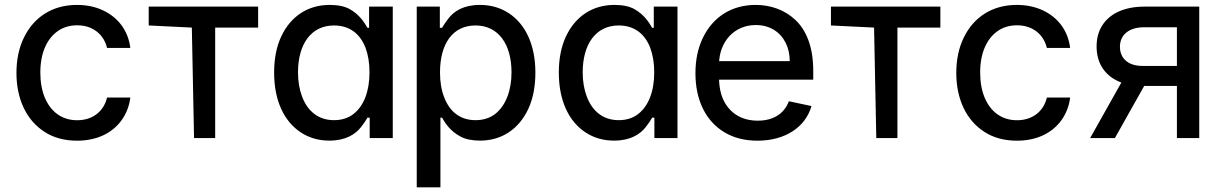

<svg xmlns="http://www.w3.org/2000/svg" viewBox="-20 -573 5071 797"><path d="M300.1 11C384.2 11 448.2 -22 486.2 -76C505 -103 516.7 -133.5 521 -168H424.4C410.2 -108.7 362.9 -73.9 300.4 -73.9C238.3 -73.9 191.4 -107.6 166.2 -167.3C153.8 -197.1 147.4 -232.2 147.4 -272.7C147.4 -352.3 174.4 -412.3 220.2 -444.2C243.3 -460.2 269.9 -468 300.4 -468C370.4 -468 412.6 -424.7 424.4 -373.9H521C512.4 -445.3 470.9 -500.4 407.3 -530.2C375.4 -545.1 339.1 -552.6 299 -552.6C197.8 -552.6 120.7 -502.1 79.5 -417.3C58.6 -374.6 48.3 -325.6 48.3 -270.2C48.3 -160.9 90.2 -73.2 165.5 -25.2C203.1 -1.1 247.9 11 300.1 11Z M776.3 -458.5 785.5 0H873.2V-458.5H1051.5V-545.5H597.3V-467.3Z M1347.3 10.7C1415.1 10.7 1455.3 -15.6 1478.7 -45.5C1490.4 -60.4 1499.3 -73.5 1505.3 -84.5H1514.6V0H1610.4V-545.5H1512.1V-457.7H1505.3C1492.9 -479 1472.3 -512.8 1431.1 -535.5C1410.2 -546.9 1382.8 -552.6 1348.4 -552.6C1258.9 -552.6 1187.1 -506 1147.7 -422.2C1127.8 -380 1117.9 -329.9 1117.9 -271.7C1117.9 -154.8 1159.4 -68.9 1228.7 -23.4C1263.1 -0.7 1302.9 10.7 1347.3 10.7ZM1366.5 -74.2C1301.1 -74.2 1256.7 -111.9 1234 -171.9C1222.7 -202.1 1217 -235.4 1217 -272.7C1217 -388.5 1270.6 -467.3 1366.5 -467.3C1430.8 -467.3 1474.4 -433.2 1497.2 -375C1508.2 -345.5 1513.8 -311.4 1513.8 -272.7C1513.8 -194.2 1490.4 -132.8 1446.7 -99.4C1425.1 -82.7 1398.1 -74.2 1366.5 -74.2Z M1808.2 204.5V-84.5H1815C1827.4 -62.1 1849.1 -28.8 1891 -6.4C1911.9 5 1939.3 10.7 1973 10.7C2062.1 10.7 2133.5 -36.6 2172.9 -120.7C2192.5 -163 2202.4 -213.1 2202.4 -271.7C2202.4 -388.1 2160.5 -473.7 2091.3 -518.8C2056.5 -541.2 2016.7 -552.6 1971.9 -552.6C1903.4 -552.6 1864 -525.9 1841.3 -496.1C1829.9 -481.2 1821 -468.4 1815 -457.7H1805.8V-545.5H1709.9V204.5ZM1806.5 -272.7C1806.5 -390.3 1858.3 -467.3 1953.8 -467.3C2049.7 -467.3 2103.3 -388.5 2103.3 -272.7C2103.3 -198.5 2080.3 -135.7 2036.2 -100.5C2013.8 -83.1 1986.5 -74.2 1953.8 -74.2C1890.3 -74.2 1846.6 -109.4 1823.9 -169C1812.1 -198.9 1806.5 -233.3 1806.5 -272.7Z M2529.1 10.7C2596.9 10.7 2637.1 -15.6 2660.5 -45.5C2672.2 -60.4 2681.1 -73.5 2687.1 -84.5H2696.4V0H2792.3V-545.5H2693.9V-457.7H2687.1C2674.7 -479 2654.1 -512.8 2612.9 -535.5C2592 -546.9 2564.6 -552.6 2530.2 -552.6C2440.7 -552.6 2369 -506 2329.5 -422.2C2309.7 -380 2299.7 -329.9 2299.7 -271.7C2299.7 -154.8 2341.3 -68.9 2410.5 -23.4C2445 -0.7 2484.7 10.7 2529.1 10.7ZM2548.3 -74.2C2483 -74.2 2438.6 -111.9 2415.8 -171.9C2404.5 -202.1 2398.8 -235.4 2398.8 -272.7C2398.8 -388.5 2452.4 -467.3 2548.3 -467.3C2612.6 -467.3 2656.2 -433.2 2679 -375C2690 -345.5 2695.7 -311.4 2695.7 -272.7C2695.7 -194.2 2672.2 -132.8 2628.6 -99.4C2606.9 -82.7 2579.9 -74.2 2548.3 -74.2Z M3124.6 11C3239.3 11 3323.9 -45.5 3348.4 -132.8L3254.6 -152.7C3235.1 -100.1 3188.9 -72.1 3125.4 -72.1C3061.4 -72.1 3012.1 -100.9 2985.1 -153.8C2971.6 -180.4 2964.8 -212.7 2964.8 -250.7V-307.9C2965.6 -399.1 3027.3 -469.1 3117.2 -469.1C3174.4 -469.1 3217.7 -441.4 3240.8 -396.3C3252.5 -373.6 3258.2 -348 3258.2 -319.2H2926.8V-242.2H3355.8V-278.8C3355.8 -378.6 3327.1 -447.4 3281.6 -490.4C3235.8 -533.4 3176.8 -552.6 3116.8 -552.6C3016.3 -552.6 2939.6 -502.1 2898.1 -416.9C2877.1 -373.9 2866.8 -324.6 2866.8 -268.8C2866.8 -156.2 2910.2 -70 2987.2 -23.8C3025.6 -0.7 3071.4 11 3124.6 11Z M3608.3 -458.5 3617.5 0H3705.3V-458.5H3883.5V-545.5H3429.3V-467.3Z M4201.3 11C4285.5 11 4349.4 -22 4387.4 -76C4406.2 -103 4418 -133.5 4422.2 -168H4325.6C4311.4 -108.7 4264.2 -73.9 4201.7 -73.9C4139.6 -73.9 4092.7 -107.6 4067.5 -167.3C4055 -197.1 4048.7 -232.2 4048.7 -272.7C4048.7 -352.3 4075.6 -412.3 4121.4 -444.2C4144.5 -460.2 4171.2 -468 4201.7 -468C4271.7 -468 4313.9 -424.7 4325.6 -373.9H4422.2C4413.7 -445.3 4372.2 -500.4 4308.6 -530.2C4276.6 -545.1 4240.4 -552.6 4200.3 -552.6C4099.1 -552.6 4022 -502.1 3980.8 -417.3C3959.9 -374.6 3949.6 -325.6 3949.6 -270.2C3949.6 -160.9 3991.5 -73.2 4066.8 -25.2C4104.4 -1.1 4149.1 11 4201.3 11Z M4958.1 0V-545.5H4729.8C4648.4 -545.5 4587.4 -517.4 4555.8 -468C4539.8 -443.2 4532 -413.7 4532 -380C4532 -312.9 4563.9 -262.8 4620.7 -236.2C4648.8 -223 4682.5 -216.3 4721.6 -216.3H4893.1V-299.4H4721.6C4663.4 -299.4 4628.9 -330.6 4628.9 -378.9C4628.9 -428.3 4666.2 -459.9 4729.8 -459.9H4865.4V0ZM4608 0 4762.1 -274.1H4659.4L4505.3 0Z"/></svg>

Font: Inter 465
Style: Regular
Weight: 400
Designer: Rasmus Andersson
Foundry: rsms
Version: Version 3.019;Glyphs 3.1.2 (3151)